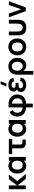

<svg xmlns="http://www.w3.org/2000/svg" viewBox="2504 -3346 1083 6130"><g transform="rotate(-90 3045.0 -281.5)"><path d="M69.8 0V-540H190.4V-279.8L388.2 -540H538.6L329.1 -270L556.6 0H397L190.4 -259.8V0Z M978.5 -540H1098.6V0H978.5V-72.3Q926.8 15.1 812.5 15.1Q705.6 15.1 636.7 -64.9Q567.9 -145 567.9 -270Q567.9 -396 636.7 -475.6Q705.6 -555.2 812.5 -555.2Q926.3 -555.2 978.5 -467.3ZM837.4 -441.9Q768.1 -441.9 731.7 -395.3Q695.3 -348.6 695.3 -270Q695.3 -189.9 731.7 -144Q768.1 -98.1 837.4 -98.1Q907.7 -98.1 943.1 -144.3Q978.5 -190.4 978.5 -270Q978.5 -350.1 942.1 -396Q905.8 -441.9 837.4 -441.9Z M1193.4 -433.1V-540H1674.8V-433.1H1494.6V-176.8Q1494.6 -140.6 1511.5 -123.8Q1528.3 -106.9 1564.5 -106.9H1652.8V0H1539.6Q1461.4 0 1417.7 -40Q1374 -80.1 1374 -152.3V-433.1Z M2157.2 -540H2277.3V0H2157.2V-72.3Q2105.5 15.1 1991.2 15.1Q1884.3 15.1 1815.4 -64.9Q1746.6 -145 1746.6 -270Q1746.6 -396 1815.4 -475.6Q1884.3 -555.2 1991.2 -555.2Q2105 -555.2 2157.2 -467.3ZM2016.1 -441.9Q1946.8 -441.9 1910.4 -395.3Q1874 -348.6 1874 -270Q1874 -189.9 1910.4 -144Q1946.8 -98.1 2016.1 -98.1Q2086.4 -98.1 2121.8 -144.3Q2157.2 -190.4 2157.2 -270Q2157.2 -350.1 2120.8 -396Q2084.5 -441.9 2016.1 -441.9Z M2680.2 225.1V8.8Q2619.1 7.3 2566.4 -11.7Q2513.7 -30.8 2473.4 -64.7Q2433.1 -98.6 2410.2 -151.4Q2387.2 -204.1 2387.2 -269.5Q2387.2 -356.9 2427.2 -419.9Q2467.3 -482.9 2536.6 -516.6L2590.8 -416.5Q2552.2 -395.5 2531 -357.7Q2509.8 -319.8 2509.8 -269.5Q2509.8 -193.4 2556.4 -147.9Q2603 -102.5 2680.2 -100.1V-548.8H2800.8Q2861.8 -547.4 2914.8 -528.3Q2967.8 -509.3 3007.8 -474.9Q3047.9 -440.4 3070.8 -387.7Q3093.8 -335 3093.8 -269.5Q3093.8 -204.1 3070.8 -151.4Q3047.9 -98.6 3007.8 -64.7Q2967.8 -30.8 2915 -11.7Q2862.3 7.3 2800.8 8.8V225.1ZM2800.8 -439.9V-100.1Q2877.9 -102.5 2924.6 -147.9Q2971.2 -193.4 2971.2 -269.5Q2971.2 -345.7 2924.6 -391.6Q2877.9 -437.5 2800.8 -439.9Z M3516.6 -802.7 3439.5 -617.7H3347.7L3425.3 -802.7ZM3396 15.1Q3293 15.1 3233.2 -33.4Q3173.3 -82 3173.3 -159.7Q3173.3 -203.6 3194.6 -235.6Q3215.8 -267.6 3251.5 -279.8Q3188.5 -311 3188.5 -388.2Q3188.5 -467.3 3243.7 -511.2Q3298.8 -555.2 3397.9 -555.2Q3454.1 -555.2 3498.5 -540.5Q3543 -525.9 3577.6 -489Q3612.3 -452.1 3625.5 -395L3512.2 -374.5Q3494.1 -450.7 3399.9 -450.7Q3356.9 -450.7 3330.6 -432.9Q3304.2 -415 3304.2 -381.8Q3304.2 -355 3323.7 -340.3Q3343.3 -325.7 3381.3 -325.7H3461.4V-230.5H3381.3Q3338.9 -230.5 3314.7 -213.9Q3290.5 -197.3 3290.5 -162.6Q3290.5 -128.9 3319.3 -109.1Q3348.1 -89.4 3398.9 -89.4Q3449.7 -89.4 3482.2 -112.3Q3514.6 -135.3 3521.5 -182.1L3634.3 -162.1Q3620.1 -75.7 3558.6 -30.3Q3497.1 15.1 3396 15.1Z M3845.2 240.2H3724.6V-270Q3724.6 -397 3799.3 -476.1Q3874 -555.2 3993.7 -555.2Q4114.7 -555.2 4189 -475.6Q4263.2 -396 4263.2 -270Q4263.2 -144 4194.3 -64.5Q4125.5 15.1 4018.6 15.1Q3896.5 15.1 3845.2 -85.4ZM3993.7 -98.1Q4063 -98.1 4099.4 -144.8Q4135.7 -191.4 4135.7 -270Q4135.7 -350.1 4099.4 -396Q4063 -441.9 3993.7 -441.9Q3923.3 -441.9 3887.7 -395.8Q3852.1 -349.6 3852.1 -270Q3852.1 -189.9 3888.7 -144Q3925.3 -98.1 3993.7 -98.1Z M4611.8 15.1Q4491.7 15.1 4417.5 -64.2Q4343.3 -143.6 4343.3 -270Q4343.3 -396.5 4417.7 -475.8Q4492.2 -555.2 4611.8 -555.2Q4732.9 -555.2 4807.1 -476.1Q4881.3 -397 4881.3 -270Q4881.3 -143.1 4806.9 -64Q4732.4 15.1 4611.8 15.1ZM4611.8 -98.1Q4679.7 -98.1 4716.8 -143.8Q4753.9 -189.5 4753.9 -270Q4753.9 -351.6 4717 -396.7Q4680.2 -441.9 4611.8 -441.9Q4543.5 -441.9 4507.1 -397Q4470.7 -352.1 4470.7 -270Q4470.7 -188.5 4507.6 -143.3Q4544.4 -98.1 4611.8 -98.1Z M4981 -247.1V-540H5103V-279.8Q5103 -227.5 5112.3 -191.2Q5121.6 -154.8 5147.9 -127.4Q5175.8 -98.1 5229 -98.1Q5282.7 -98.1 5310.5 -127.4Q5338.9 -157.2 5346.7 -194.8Q5355.5 -236.3 5355.5 -279.8V-540H5477.5V-247.1Q5477.5 -177.7 5461.4 -122.6Q5445.3 -66.4 5391.1 -25.9Q5336.4 15.6 5229 15.6Q5122.1 15.6 5067.4 -25.9Q5013.2 -66.4 4997.1 -122.6Q4981 -177.7 4981 -247.1Z M5874 0H5752.9L5557.1 -540H5678.2L5813.5 -147.9L5949.7 -540H6070.3Z"/></g></svg>

Font: Vela Sans Bd
Style: Bold
Weight: 700
Designer: Principal design: Mikhail Sharanda - project Manrope.
Design modification: Ravid Balaliev
Foundry: Mikhail Sharanda
Version: Version 1.001